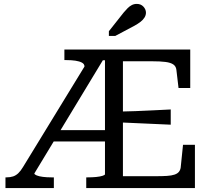

<svg xmlns="http://www.w3.org/2000/svg" viewBox="-20 -964 1087 984"><path d="M254 -297H544L554 -239H228ZM586 -392Q630 -393 674.5 -394.5Q719 -396 764 -398.5Q809 -401 855 -403V-325Q810 -327 765.5 -329Q721 -331 676 -333Q631 -335 586 -337ZM422 0V-55H429Q453 -55 473 -57Q493 -59 505.5 -63Q518 -67 518 -71V-655H507L156 -75Q156 -70 168 -65Q180 -60 200 -57.5Q220 -55 243 -55H256V0H8V-55H13Q33 -55 47.5 -60Q62 -65 74 -76.5Q86 -88 98 -108L413 -623Q413 -636 400 -643Q387 -650 366.5 -653Q346 -656 321 -656H310V-710H955V-513H895L884 -606Q882 -624 868.5 -633.5Q855 -643 828.5 -646.5Q802 -650 759 -650H610V-61H781Q813 -61 836 -62.5Q859 -64 874 -69Q889 -74 896.5 -83Q904 -92 906 -105L918 -222H979V0ZM614 -900 538 -804V-780H571L669 -832Q687 -842 700 -852Q713 -862 720.5 -874Q728 -886 728 -899Q728 -916 715 -930Q702 -944 681 -944Q667 -944 655.5 -938Q644 -932 634.5 -922.5Q625 -913 614 -900Z"/></svg>

Font: Roboto Serif
Style: Regular
Weight: 400
Designer: Greg Gazdowicz
Foundry: Commercial Type
Version: Version 1.008